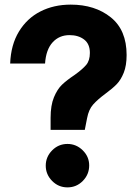

<svg xmlns="http://www.w3.org/2000/svg" viewBox="-20 -799 601 831"><path d="M199 -289Q199 -343 213.5 -378Q228 -413 248.5 -432.5Q269 -452 302 -474Q337 -499 353 -518Q369 -537 369 -570Q369 -609 344 -628Q319 -647 281 -647Q236 -647 207.5 -615.5Q179 -584 175 -524H24Q27 -605 62 -662.5Q97 -720 155 -749.5Q213 -779 286 -779Q391 -779 459.5 -724Q528 -669 528 -561Q528 -515 515.5 -484Q503 -453 485 -434.5Q467 -416 437 -394Q402 -368 383 -346.5Q364 -325 357 -288L347 -237H199ZM178 -82Q178 -120 205.5 -148Q233 -176 272 -176Q310 -176 338 -148.5Q366 -121 366 -83Q366 -44 338.5 -16Q311 12 272 12Q233 12 205.5 -16Q178 -44 178 -82Z"/></svg>

Font: Open Sauce Two Black
Style: Regular
Weight: 900
Designer: Alfredo Marco Pradil
Foundry: Creative Sauce Fz LLC
Version: Version 1.477